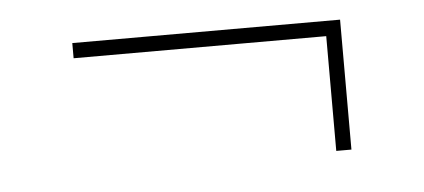

<svg xmlns="http://www.w3.org/2000/svg" viewBox="-29 -402 640 290"><g transform="rotate(-5 291.0 -256.5)"><path d="M471 -158V-332H88V-355H494V-158Z"/></g></svg>

Font: Literata 60pt ExtraLight
Style: Regular
Weight: 250
Designer: Latin by Veronika Burian and Jose Scaglione. Greek by Irene Vlachou. Cyrillic by Vera Evstafieva.
Foundry: TypeTogether
Version: Version 3.103;gftools[0.9.29]